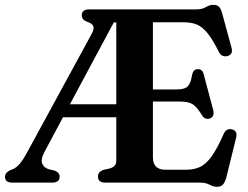

<svg xmlns="http://www.w3.org/2000/svg" viewBox="-24 -738 1002 776"><path d="M446 -89V-264H230.5L155.5 -123.5Q140.5 -96 146 -78.8Q151.5 -61.5 171.5 -54.5L197 -48.5Q217 -40.5 217 -24.5Q217 0 188 0H25Q-4 0 -4 -24.5Q-4 -38 14.5 -49L29.5 -55Q55.5 -66.5 82 -115.5L347 -602Q357.5 -622 353 -632.5Q348.5 -643 330.5 -649Q306.5 -657.5 306.5 -675.5Q306.5 -700 336 -700H768.5Q793 -700 808 -709.2Q823 -718.5 838.5 -718.5Q854 -718.5 861.8 -710Q869.5 -701.5 874.5 -682L912.5 -542Q915.5 -529.5 910.2 -521.5Q905 -513.5 894 -511Q884 -509 874.8 -513Q865.5 -517 859.5 -530.5Q834 -581 812.8 -606.2Q791.5 -631.5 769.2 -639.8Q747 -648 718 -648H594V-376.5H691Q723 -376.5 735.2 -389.5Q747.5 -402.5 752.5 -436.5Q757.5 -458 775 -458.5Q794 -459.5 799.5 -437L838 -292Q844 -266 823.5 -259Q805 -253 792.5 -272Q772.5 -305 755.5 -316.2Q738.5 -327.5 704.5 -327.5H594V-102.5Q594 -52 644.5 -52H728.5Q759.5 -52 783.5 -62.8Q807.5 -73.5 830.2 -104.5Q853 -135.5 880 -196.5Q889.5 -219.5 912 -215.5Q938 -210 930 -180L890.5 -20Q885 -1 877 8Q869 17 853.5 17Q838 17 822.8 8.5Q807.5 0 782 0H401.5Q372 0 372 -24.5Q372 -43 392.5 -51L420.5 -57.5Q432.5 -61 439.2 -68.2Q446 -75.5 446 -89ZM436 -647.5 258.5 -316.5H446V-647.5Z"/></svg>

Font: Fraunces 72pt Soft SemiBold
Style: Regular
Weight: 600
Version: Version 1.000;[b76b70a41]